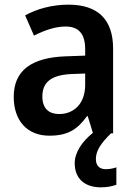

<svg xmlns="http://www.w3.org/2000/svg" viewBox="-20 -573 576 825"><path d="M392 111C392 75 412 44 457 0H466V-364C466 -490 400 -553 274 -553C204 -553 139 -535 88 -507L126 -420C172 -443 217 -459 262 -459C316 -459 346 -430 346 -361V-334L263 -331C114 -326 39 -269 39 -157C39 -53 98 10 192 10C271 10 312 -16 354 -74H357L379 -2C334 34 301 81 301 128C301 192 341 232 414 232C442 232 462 227 480 221V146C469 150 453 154 434 154C408 154 392 139 392 111ZM289 -255 346 -257V-209C346 -128 298 -83 234 -83C191 -83 162 -106 162 -158C162 -217 196 -251 289 -255Z"/></svg>

Font: Noto Sans Devanagari UI SemiCondensed SemiBold
Style: Regular
Weight: 600
Width: 4
Designer: Jelle Bosma - Monotype Design Team
Foundry: Monotype Imaging Inc.
Version: Version 2.004